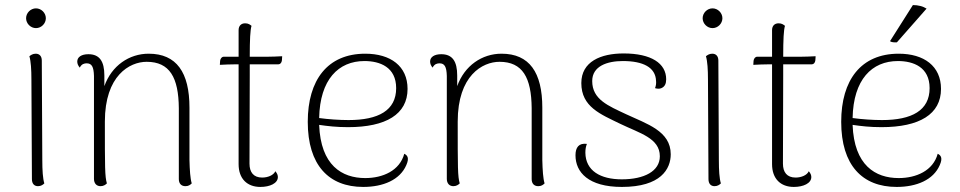

<svg xmlns="http://www.w3.org/2000/svg" viewBox="-20 -726 3790 758"><path d="M122 -615C143 -615 161 -633 161 -654C161 -675 143 -693 122 -693C101 -693 83 -675 83 -654C83 -633 101 -615 122 -615ZM147 -94 145 -487C145 -504 136 -514 121 -514C109 -514 101 -508 96 -504C102 -484 104 -451 104 -412L106 -19C106 -1 115 9 130 9C142 9 150 3 155 -2C149 -21 147 -54 147 -94Z M728 -94V-301C728 -440 677 -514 567 -514C490 -514 421 -467 392 -386V-428C392 -484 373 -512 329 -512C302 -512 285 -501 285 -483C285 -475 288 -467 295 -459C302 -474 314 -476 322 -476C342 -476 350 -463 351 -426V-20C351 -2 361 9 377 9C389 9 397 3 402 -2C394 -29 394 -64 394 -246C394 -428 492 -482 559 -482C650 -482 685 -420 686 -299V-19C686 -1 696 9 712 9C724 9 731 4 737 -2C731 -21 729 -55 728 -94Z M1034 -502H966C966 -570 968 -608 973 -624C968 -628 961 -634 948 -634C932 -634 922 -624 922 -607V-502H863C856 -502 850 -495 849 -486L848 -470C861 -471 895 -472 908 -472H922V-78C922 -20 956 12 1008 12C1045 12 1077 -2 1077 -27C1077 -33 1075 -41 1067 -50C1060 -34 1037 -25 1015 -25C981 -25 965 -46 965 -80L966 -428V-472H1079C1086 -472 1092 -478 1093 -488L1094 -504C1084 -503 1044 -502 1034 -502Z M1576 -119C1558 -52 1491 -23 1422 -23C1330 -23 1246 -73 1240 -233C1274 -228 1309 -224 1354 -224C1504 -224 1589 -275 1589 -375C1589 -465 1522 -514 1422 -514C1273 -514 1195 -410 1195 -245C1195 -74 1278 12 1414 12C1493 12 1559 -16 1584 -74C1597 -103 1588 -113 1576 -119ZM1419 -485C1480 -485 1544 -461 1544 -378C1544 -290 1474 -252 1356 -252C1321 -252 1276 -255 1240 -260C1243 -412 1316 -485 1419 -485Z M2121 -94V-301C2121 -440 2070 -514 1960 -514C1883 -514 1814 -467 1785 -386V-428C1785 -484 1766 -512 1722 -512C1695 -512 1678 -501 1678 -483C1678 -475 1681 -467 1688 -459C1695 -474 1707 -476 1715 -476C1735 -476 1743 -463 1744 -426V-20C1744 -2 1754 9 1770 9C1782 9 1790 3 1795 -2C1787 -29 1787 -64 1787 -246C1787 -428 1885 -482 1952 -482C2043 -482 2078 -420 2079 -299V-19C2079 -1 2089 9 2105 9C2117 9 2124 4 2130 -2C2124 -21 2122 -55 2121 -94Z M2435 12C2589 12 2628 -59 2628 -117C2628 -209 2533 -237 2452 -275C2382 -308 2318 -333 2318 -406C2318 -465 2377 -485 2439 -485C2519 -485 2568 -460 2570 -407C2571 -398 2570 -388 2566 -378C2576 -375 2584 -375 2591 -378C2605 -384 2610 -396 2610 -413C2610 -476 2551 -515 2442 -515C2352 -515 2275 -483 2275 -398C2275 -304 2351 -275 2429 -237C2505 -200 2585 -181 2585 -109C2585 -50 2523 -18 2435 -18C2350 -18 2292 -52 2291 -123C2291 -138 2293 -147 2297 -158C2265 -162 2252 -144 2252 -113C2252 -46 2303 12 2435 12Z M2793 -615C2814 -615 2832 -633 2832 -654C2832 -675 2814 -693 2793 -693C2772 -693 2754 -675 2754 -654C2754 -633 2772 -615 2793 -615ZM2818 -94 2816 -487C2816 -504 2807 -514 2792 -514C2780 -514 2772 -508 2767 -504C2773 -484 2775 -451 2775 -412L2777 -19C2777 -1 2786 9 2801 9C2813 9 2821 3 2826 -2C2820 -21 2818 -54 2818 -94Z M3140 -502H3072C3072 -570 3074 -608 3079 -624C3074 -628 3067 -634 3054 -634C3038 -634 3028 -624 3028 -607V-502H2969C2962 -502 2956 -495 2955 -486L2954 -470C2967 -471 3001 -472 3014 -472H3028V-78C3028 -20 3062 12 3114 12C3151 12 3183 -2 3183 -27C3183 -33 3181 -41 3173 -50C3166 -34 3143 -25 3121 -25C3087 -25 3071 -46 3071 -80L3072 -428V-472H3185C3192 -472 3198 -478 3199 -488L3200 -504C3190 -503 3150 -502 3140 -502Z M3521 -559 3638 -692C3624 -701 3605 -706 3584 -706L3494 -564C3496 -559 3513 -558 3521 -559ZM3682 -119C3664 -52 3597 -23 3528 -23C3436 -23 3352 -73 3346 -233C3380 -228 3415 -224 3460 -224C3610 -224 3695 -275 3695 -375C3695 -465 3628 -514 3528 -514C3379 -514 3301 -410 3301 -245C3301 -74 3384 12 3520 12C3599 12 3665 -16 3690 -74C3703 -103 3694 -113 3682 -119ZM3525 -485C3586 -485 3650 -461 3650 -378C3650 -290 3580 -252 3462 -252C3427 -252 3382 -255 3346 -260C3349 -412 3422 -485 3525 -485Z"/></svg>

Font: Arima Koshi ExtraLight
Style: Regular
Weight: 275
Designer: Joana Correia and Natanael Gama
Foundry: NDISCOVER
Version: Version 1.019;PS 001.019;hotconv 1.0.88;makeotf.lib2.5.64775